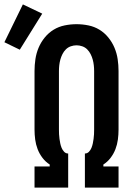

<svg xmlns="http://www.w3.org/2000/svg" viewBox="-98 -853 618 873"><path d="M59 0V-96H128V-105Q109 -117 95 -135.5Q81 -154 73 -175Q65 -196 62 -218.5Q59 -241 59 -264V-530Q59 -557 63 -584Q67 -611 77.5 -636Q88 -661 105.5 -682.5Q123 -704 146 -718Q169 -732 196 -737.5Q223 -743 250 -743Q277 -743 304 -737.5Q331 -732 354 -718Q377 -704 394.5 -682.5Q412 -661 422.5 -636Q433 -611 437 -584Q441 -557 441 -530V-264Q441 -241 438 -218.5Q435 -196 427 -175Q419 -154 405 -135.5Q391 -117 372 -105V-96H441V0H288V-155Q299 -155 306.5 -163Q314 -171 318 -181Q322 -191 324 -201Q326 -211 327.5 -221.5Q329 -232 329.5 -242.5Q330 -253 330 -264V-530Q330 -543 328.5 -556.5Q327 -570 323.5 -582.5Q320 -595 314 -607Q308 -619 298.5 -628.5Q289 -638 276 -642.5Q263 -647 250 -647Q237 -647 224 -642.5Q211 -638 201.5 -628.5Q192 -619 186 -607Q180 -595 176.5 -582.5Q173 -570 171.5 -556.5Q170 -543 170 -530V-264Q170 -253 170.5 -242.5Q171 -232 172.5 -221.5Q174 -211 176 -201Q178 -191 182 -181Q186 -171 193.5 -163Q201 -155 212 -155V0ZM-8 -627 -78 -661 6 -833 94 -791Z"/></svg>

Font: Zed Mono
Style: Bold
Weight: 700
Monospace: yes
Designer: Belleve Invis
Foundry: Belleve Invis
Version: Version 1.0.0; ttfautohint (v1.8.4)